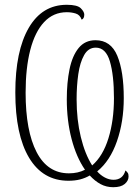

<svg xmlns="http://www.w3.org/2000/svg" viewBox="-20 -745 582 802"><path d="M453 37Q424 37 400 24Q376 11 355 -12Q336 -1 314.5 4.5Q293 10 266 10Q159 10 101.5 -86Q44 -182 44 -359Q44 -532 100 -628.5Q156 -725 259 -725Q303 -725 317.5 -710.5Q332 -696 332 -684Q332 -667 321 -663Q314 -683 296.5 -688.5Q279 -694 259 -694Q203 -694 164.5 -653Q126 -612 106.5 -536.5Q87 -461 87 -358Q87 -198 133 -109.5Q179 -21 268 -21Q306 -21 335 -36Q299 -88 279 -164.5Q259 -241 259 -330Q259 -400 270.5 -456Q282 -512 308.5 -544.5Q335 -577 379 -577Q443 -577 470 -512Q497 -447 497 -335Q497 -237 468.5 -155Q440 -73 386 -29Q400 -13 418 -3.5Q436 6 454 6Q493 6 504 -33Q510 -28 513.5 -23Q517 -18 517 -8Q517 10 501 23.5Q485 37 453 37ZM365 -54Q410 -93 433 -167.5Q456 -242 456 -335Q456 -431 439 -488.5Q422 -546 380 -546Q349 -546 331.5 -515Q314 -484 307 -435Q300 -386 300 -330Q300 -245 317.5 -173Q335 -101 365 -54Z"/></svg>

Font: Noto Serif ExtraCondensed ExtraLight
Style: Regular
Weight: 200
Width: 2
Designer: Monotype Design Team
Foundry: Monotype Imaging Inc.
Version: Version 2.015